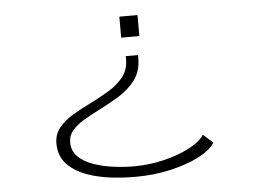

<svg xmlns="http://www.w3.org/2000/svg" viewBox="-50 -568 1194 842"><g transform="rotate(-5 546.5 -147.0)"><path d="M584 -407.5H504V-500H584ZM571 -325V-311.5Q571 -254 541.8 -215.2Q512.5 -176.5 467.8 -149.2Q423 -122 377.5 -99.5Q342 -81.5 310.8 -63Q279.5 -44.5 260.2 -22Q241 0.5 241 30Q241 68.5 266.8 93.8Q292.5 119 333.8 133.2Q375 147.5 421.8 153.5Q468.5 159.5 510.5 159.5Q578.5 159.5 643.5 143.8Q708.5 128 757 102.5Q805.5 77 823.5 47.5L866.5 86Q847.5 117.5 795.2 144.8Q743 172 669.2 189Q595.5 206 512 206Q415.5 206 340.8 187.5Q266 169 223.2 130.2Q180.5 91.5 180.5 30.5Q180.5 -10 204.2 -39Q228 -68 265.2 -90.2Q302.5 -112.5 344 -132.5Q387 -154 426.8 -177.8Q466.5 -201.5 491.8 -233.8Q517 -266 517 -311.5V-325Z"/></g></svg>

Font: Trispace Expanded ExtraLight
Style: Regular
Weight: 200
Width: 7
Designer: Tyler Finck
Foundry: Etcetera Type Company
Version: Version 1.210; ttfautohint (v1.8.3)